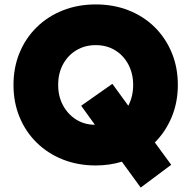

<svg xmlns="http://www.w3.org/2000/svg" viewBox="-20 -738 865 868"><path d="M413 10Q332 10 264 -17Q196 -44 146 -93Q96 -142 68.5 -208.5Q41 -275 41 -354Q41 -433 68.5 -499.5Q96 -566 146 -615Q196 -664 264 -691Q332 -718 413 -718Q494 -718 562 -691Q630 -664 679.5 -615Q729 -566 756.5 -499.5Q784 -433 784 -354Q784 -276 756.5 -209.5Q729 -143 680 -94L754 7L616 110L531 -7Q475 10 413 10ZM243 -354Q243 -302 265 -261.5Q287 -221 324.5 -197.5Q362 -174 409 -174L347 -260L488 -359L560 -260Q582 -302 582 -354Q582 -406 560 -447Q538 -488 500 -511Q462 -534 413 -534Q364 -534 325.5 -511Q287 -488 265 -447.5Q243 -407 243 -354Z"/></svg>

Font: Lexend ExtraBold
Style: Regular
Weight: 800
Designer: Bonnie Shaver-Troup, Thomas Jockin
Foundry: Lexend
Version: Version 1.007; ttfautohint (v1.8.3)